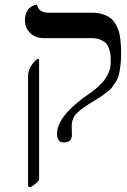

<svg xmlns="http://www.w3.org/2000/svg" viewBox="-20 -575 537 815"><path d="M108.9 220.2 99.1 215.8V-251Q99.1 -291 137.2 -324.2H146V184.1Q146 197.8 108.9 220.2ZM284.2 -38.1Q284.2 -35.6 284.7 -23.2Q285.2 -10.7 285.2 -2.9Q285.2 29.8 251 29.8Q222.2 29.8 222.2 -7.8Q222.2 -84.5 362.8 -180.2Q370.6 -185.1 382.3 -194.6Q394 -204.1 410.9 -221.2Q427.7 -238.3 439 -262Q450.2 -285.6 450.2 -310.1Q450.2 -326.7 449.5 -337.9Q448.7 -349.1 444.1 -364.7Q439.5 -380.4 431.2 -389.9Q422.9 -399.4 406.7 -406.2Q390.6 -413.1 368.2 -413.1H165Q130.4 -413.1 108.2 -434.8Q85.9 -456.5 85.9 -487.8Q85.9 -506.3 91.3 -520Q96.7 -533.7 104 -540Q111.3 -546.4 118.9 -550.3Q126.5 -554.2 131.8 -554.7L137.2 -555.2Q144.5 -521 186 -521H372.1Q397 -521 416.5 -514.4Q436 -507.8 448.7 -498.5Q461.4 -489.3 470.5 -473.1Q479.5 -457 483.9 -443.6Q488.3 -430.2 490.7 -409.4Q493.2 -388.7 493.7 -376.2Q494.1 -363.8 494.1 -344.2Q494.1 -317.4 491.2 -295.4Q488.3 -273.4 484.4 -257.6Q480.5 -241.7 471.2 -227.1Q461.9 -212.4 455.1 -203.6Q448.2 -194.8 433.3 -183.3Q418.5 -171.9 409.4 -166Q400.4 -160.2 380.9 -147.9Q328.1 -116.7 306.2 -94.7Q284.2 -72.8 284.2 -38.1Z"/></svg>

Font: Linear Smooth
Style: Regular
Weight: 400
Designer: Philipp H. Poll, Flanker
Foundry: Philipp H. Poll, reworked by Flanker
Version: Version 1.061 | FøM Fix